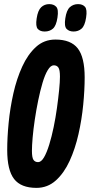

<svg xmlns="http://www.w3.org/2000/svg" viewBox="-20 -902 440 932"><path d="M157 10Q82 10 48.5 -33Q15 -76 15 -174Q15 -234 22 -306Q29 -378 45 -449Q61 -520 88 -579Q115 -638 154.5 -674Q194 -710 249 -710Q324 -710 357.5 -667Q391 -624 391 -526Q391 -466 384 -394Q377 -322 361 -251Q345 -180 318 -121Q291 -62 251 -26Q211 10 157 10ZM165 -115Q180 -115 193.5 -138Q207 -161 219 -200Q231 -239 240.5 -285Q250 -331 256.5 -378Q263 -425 267 -465Q271 -505 271 -530Q271 -563 263.5 -574Q256 -585 241 -585Q226 -585 212 -562Q198 -539 186.5 -500Q175 -461 165.5 -415Q156 -369 149 -322Q142 -275 138.5 -235Q135 -195 135 -170Q135 -137 142.5 -126Q150 -115 165 -115ZM337 -749Q316 -749 303.5 -761.5Q291 -774 297 -813Q303 -853 319.5 -867.5Q336 -882 359 -882Q381 -882 392.5 -869Q404 -856 398 -817Q392 -777 376 -763Q360 -749 337 -749ZM197 -749Q175 -749 163.5 -761.5Q152 -774 158 -813Q164 -852 180 -867Q196 -882 219 -882Q241 -882 253 -869Q265 -856 259 -817Q253 -777 237 -763Q221 -749 197 -749Z"/></svg>

Font: Georama ExtraCondensed
Style: Bold Italic
Weight: 700
Width: 2
Italic angle: -9°
Designer: Jean-Baptiste Levee
Foundry: Production Type
Version: Version 1.000